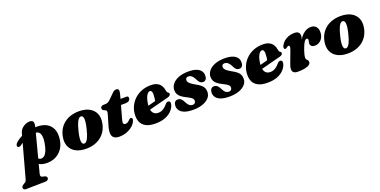

<svg xmlns="http://www.w3.org/2000/svg" viewBox="-97 -1444 5035 2544"><g transform="rotate(-20 2420.0 -171.5)"><path d="M352 -480.5 197.5 110Q191 135 195.2 147.2Q199.5 159.5 217 163.5L243.5 169.5Q262.5 173.5 270.2 182.5Q278 191.5 278 203.5Q278.5 219.5 265 229.5Q251.5 239.5 230 240L-43.5 244.5Q-60 245 -70.2 236Q-80.5 227 -80.5 213.5Q-80.5 200.5 -72.8 190.5Q-65 180.5 -43.5 168.5Q-30.5 161.5 -23.2 155.8Q-16 150 -11.5 142.2Q-7 134.5 -4 123L160 -474.5Q166 -495.5 177.5 -512.5Q189 -529.5 204.5 -542.2Q220 -555 237.5 -564Q255 -573 273 -577.2Q291 -581.5 307.5 -581.5Q346.5 -581.5 356.2 -556.8Q366 -532 352 -480.5ZM93 -324.5Q79 -314 65 -313Q51 -312 42.5 -321.5Q34.5 -331.5 40 -348Q45.5 -364.5 63 -380.5Q97 -411 143.8 -434.2Q190.5 -457.5 248.8 -471Q307 -484.5 375 -484.5Q453.5 -484.5 508.2 -454.8Q563 -425 588.5 -367Q614 -309 603 -224.5Q593.5 -151 557.8 -97.2Q522 -43.5 466 -14.5Q410 14.5 339.5 14.5Q267.5 14.5 224.8 -14.5Q182 -43.5 173 -86L226.5 -112Q236.5 -90.5 251.2 -78.8Q266 -67 285 -66.5Q310 -66.5 331.8 -84.8Q353.5 -103 370.8 -144Q388 -185 398.5 -252Q407 -304 401.8 -339.2Q396.5 -374.5 380 -392.8Q363.5 -411 337.5 -413Q287 -417 223.2 -397.2Q159.5 -377.5 93 -324.5Z M966 -485.5Q1053 -485.5 1111.8 -453.8Q1170.5 -422 1195.5 -364.5Q1220.5 -307 1205.5 -229Q1195 -172 1168 -126.8Q1141 -81.5 1100.5 -50Q1060 -18.5 1007.2 -1.8Q954.5 15 891.5 15Q805 15 746.2 -16.8Q687.5 -48.5 662.8 -106.2Q638 -164 652.5 -241.5Q663 -298.5 690 -343.8Q717 -389 757.5 -420.5Q798 -452 850.8 -468.8Q903.5 -485.5 966 -485.5ZM883 -59.5Q894 -57 904.5 -61.8Q915 -66.5 925 -78.8Q935 -91 945 -111Q955 -131 964.5 -159.5Q974 -188 983 -225Q998 -283 1002 -323Q1006 -363 999.5 -385Q993 -407 975 -411Q964 -413.5 953.5 -408.8Q943 -404 932.8 -391.8Q922.5 -379.5 912.8 -359.8Q903 -340 893.5 -311.2Q884 -282.5 875 -245.5Q860 -188 856 -147.8Q852 -107.5 858.8 -85.5Q865.5 -63.5 883 -59.5Z M1304 -376.5 1284 -385Q1271.5 -390.5 1266 -399.5Q1260.5 -408.5 1260.5 -419.5Q1260.5 -435.5 1274 -445Q1287.5 -454.5 1310 -454.5H1331.5Q1351.5 -454.5 1368 -463.2Q1384.5 -472 1401 -488.5L1480.5 -566.5Q1493 -578.5 1505 -583.5Q1517 -588.5 1531 -588.5Q1548.5 -588.5 1557 -579.5Q1565.5 -570.5 1565.5 -556.5Q1565.5 -548 1563.2 -533.2Q1561 -518.5 1555.5 -499L1467.5 -181Q1458 -146 1464.5 -131.5Q1471 -117 1494.5 -117Q1509 -117 1522.5 -124.2Q1536 -131.5 1551.5 -148.5Q1561.5 -158.5 1568.2 -162.5Q1575 -166.5 1583 -166.5Q1593 -166.5 1599 -159.2Q1605 -152 1603 -139.5Q1599 -113.5 1579.8 -86.5Q1560.5 -59.5 1528 -36.5Q1495.5 -13.5 1453 0.8Q1410.5 15 1360 15Q1311 15 1285 -4.5Q1259 -24 1255.5 -64.5Q1252 -105 1270 -168L1312.5 -311.5Q1322 -344 1319.8 -357.5Q1317.5 -371 1304 -376.5ZM1486 -373 1510.5 -451H1626.5Q1653 -451 1653 -425Q1653 -401 1634.2 -387Q1615.5 -373 1584 -373Z M1751.5 -210.5Q1751.5 -210.5 1768 -215Q1784.5 -219.5 1811.2 -226.5Q1838 -233.5 1868.8 -241.8Q1899.5 -250 1929 -257.8Q1958.5 -265.5 1979.5 -271.5L1959.5 -249.5Q1965.5 -269.5 1969.2 -297.5Q1973 -325.5 1973.5 -359.5Q1973.5 -386 1965.8 -400.5Q1958 -415 1942.5 -415Q1929 -415 1915.8 -403.8Q1902.5 -392.5 1891.2 -371Q1880 -349.5 1871.8 -319Q1863.5 -288.5 1859.5 -250Q1853 -179.5 1876.5 -142.8Q1900 -106 1952 -106Q1977.5 -106 1999 -114.5Q2020.5 -123 2039.5 -138Q2058.5 -153 2075 -172Q2090.5 -190.5 2100.8 -196.8Q2111 -203 2123.5 -202.5Q2137.5 -202 2146 -189.5Q2154.5 -177 2147.5 -149.5Q2136 -106.5 2101.5 -69Q2067 -31.5 2009.2 -8.2Q1951.5 15 1868 15Q1786 15 1735.8 -11.5Q1685.5 -38 1665.2 -86.5Q1645 -135 1651 -201Q1657 -261.5 1683.2 -313Q1709.5 -364.5 1752.8 -403Q1796 -441.5 1853.2 -463Q1910.5 -484.5 1978.5 -484.5Q2033.5 -484.5 2068.2 -466.5Q2103 -448.5 2121.2 -417.8Q2139.5 -387 2144.5 -347.5Q2146.5 -336 2150.5 -327Q2154.5 -318 2161.5 -315Q2169 -312 2173.2 -307Q2177.5 -302 2177.5 -293.5Q2177.5 -281 2168 -270.2Q2158.5 -259.5 2132.5 -253Q2108.5 -247 2072 -237.5Q2035.5 -228 1993 -217Q1950.5 -206 1908.8 -195Q1867 -184 1832.5 -175Q1798 -166 1777.2 -160.5Q1756.5 -155 1756.5 -155Z M2414 -49Q2435 -49 2446.8 -60.5Q2458.5 -72 2458.5 -91Q2458.5 -105.5 2451.8 -117.2Q2445 -129 2426.2 -141.8Q2407.5 -154.5 2370 -172.5Q2327.5 -194 2301.2 -214.5Q2275 -235 2263 -259.8Q2251 -284.5 2251 -316Q2251.5 -361.5 2281.5 -399.8Q2311.5 -438 2369.2 -461.2Q2427 -484.5 2511 -484.5Q2577 -484.5 2619.2 -468.8Q2661.5 -453 2682.5 -425.5Q2703.5 -398 2703.5 -362Q2704 -325 2689.2 -305.8Q2674.5 -286.5 2648.5 -286.5Q2623.5 -286.5 2605.5 -302Q2587.5 -317.5 2569 -358.5Q2551.5 -391 2532 -407Q2512.5 -423 2487 -423Q2468.5 -423 2457.8 -413.5Q2447 -404 2447 -384.5Q2447 -371.5 2454 -358.2Q2461 -345 2480.5 -329.5Q2500 -314 2537 -293Q2584.5 -267 2610.8 -245Q2637 -223 2646.8 -199.2Q2656.5 -175.5 2656.5 -144.5Q2656.5 -97.5 2624.5 -61.8Q2592.5 -26 2535.2 -5.5Q2478 15 2400.5 15Q2326 15 2280.2 -2.2Q2234.5 -19.5 2213.8 -48.8Q2193 -78 2193 -113Q2194 -146 2208.8 -165.2Q2223.5 -184.5 2249.5 -184.5Q2280 -184.5 2299.5 -165.5Q2319 -146.5 2336 -109.5Q2354.5 -75 2372.8 -62Q2391 -49 2414 -49Z M2925 -49Q2946 -49 2957.8 -60.5Q2969.5 -72 2969.5 -91Q2969.5 -105.5 2962.8 -117.2Q2956 -129 2937.2 -141.8Q2918.5 -154.5 2881 -172.5Q2838.5 -194 2812.2 -214.5Q2786 -235 2774 -259.8Q2762 -284.5 2762 -316Q2762.5 -361.5 2792.5 -399.8Q2822.5 -438 2880.2 -461.2Q2938 -484.5 3022 -484.5Q3088 -484.5 3130.2 -468.8Q3172.5 -453 3193.5 -425.5Q3214.5 -398 3214.5 -362Q3215 -325 3200.2 -305.8Q3185.5 -286.5 3159.5 -286.5Q3134.5 -286.5 3116.5 -302Q3098.5 -317.5 3080 -358.5Q3062.5 -391 3043 -407Q3023.5 -423 2998 -423Q2979.5 -423 2968.8 -413.5Q2958 -404 2958 -384.5Q2958 -371.5 2965 -358.2Q2972 -345 2991.5 -329.5Q3011 -314 3048 -293Q3095.5 -267 3121.8 -245Q3148 -223 3157.8 -199.2Q3167.5 -175.5 3167.5 -144.5Q3167.5 -97.5 3135.5 -61.8Q3103.5 -26 3046.2 -5.5Q2989 15 2911.5 15Q2837 15 2791.2 -2.2Q2745.5 -19.5 2724.8 -48.8Q2704 -78 2704 -113Q2705 -146 2719.8 -165.2Q2734.5 -184.5 2760.5 -184.5Q2791 -184.5 2810.5 -165.5Q2830 -146.5 2847 -109.5Q2865.5 -75 2883.8 -62Q2902 -49 2925 -49Z M3331.5 -210.5Q3331.5 -210.5 3348 -215Q3364.5 -219.5 3391.2 -226.5Q3418 -233.5 3448.8 -241.8Q3479.5 -250 3509 -257.8Q3538.5 -265.5 3559.5 -271.5L3539.5 -249.5Q3545.5 -269.5 3549.2 -297.5Q3553 -325.5 3553.5 -359.5Q3553.5 -386 3545.8 -400.5Q3538 -415 3522.5 -415Q3509 -415 3495.8 -403.8Q3482.5 -392.5 3471.2 -371Q3460 -349.5 3451.8 -319Q3443.5 -288.5 3439.5 -250Q3433 -179.5 3456.5 -142.8Q3480 -106 3532 -106Q3557.5 -106 3579 -114.5Q3600.5 -123 3619.5 -138Q3638.5 -153 3655 -172Q3670.5 -190.5 3680.8 -196.8Q3691 -203 3703.5 -202.5Q3717.5 -202 3726 -189.5Q3734.5 -177 3727.5 -149.5Q3716 -106.5 3681.5 -69Q3647 -31.5 3589.2 -8.2Q3531.5 15 3448 15Q3366 15 3315.8 -11.5Q3265.5 -38 3245.2 -86.5Q3225 -135 3231 -201Q3237 -261.5 3263.2 -313Q3289.5 -364.5 3332.8 -403Q3376 -441.5 3433.2 -463Q3490.5 -484.5 3558.5 -484.5Q3613.5 -484.5 3648.2 -466.5Q3683 -448.5 3701.2 -417.8Q3719.5 -387 3724.5 -347.5Q3726.5 -336 3730.5 -327Q3734.5 -318 3741.5 -315Q3749 -312 3753.2 -307Q3757.5 -302 3757.5 -293.5Q3757.5 -281 3748 -270.2Q3738.5 -259.5 3712.5 -253Q3688.5 -247 3652 -237.5Q3615.5 -228 3573 -217Q3530.5 -206 3488.8 -195Q3447 -184 3412.5 -175Q3378 -166 3357.2 -160.5Q3336.5 -155 3336.5 -155Z M3814 -328.5Q3804.5 -333.5 3803.8 -346.8Q3803 -360 3814 -380.5Q3830 -411.5 3858 -434.8Q3886 -458 3923 -471.2Q3960 -484.5 4003.5 -484.5Q4041.5 -484.5 4060 -468Q4078.5 -451.5 4078.5 -420.5Q4078.5 -402 4071.5 -379.5Q4064.5 -357 4055 -332.8Q4045.5 -308.5 4037.5 -284.2Q4029.5 -260 4028 -238.5L4018 -242Q4036.5 -312 4062.5 -359Q4088.5 -406 4118.2 -433.5Q4148 -461 4177.8 -472.8Q4207.5 -484.5 4234.5 -484.5Q4283 -484.5 4309.2 -453.8Q4335.5 -423 4333.5 -373Q4332 -329 4313.8 -297.5Q4295.5 -266 4267.8 -249.2Q4240 -232.5 4208 -232.5Q4172.5 -232.5 4157.2 -247.8Q4142 -263 4142 -281.5Q4142 -296 4146.2 -309.2Q4150.5 -322.5 4150.5 -335.5Q4150.5 -345.5 4145.5 -351Q4140.5 -356.5 4132.5 -356.5Q4121 -356.5 4108.8 -345Q4096.5 -333.5 4082.2 -304.8Q4068 -276 4049.5 -223.5Q4037.5 -188 4032.5 -165.8Q4027.5 -143.5 4027.5 -125.5Q4027.5 -107 4035.5 -98.8Q4043.5 -90.5 4051.5 -82.2Q4059.5 -74 4059.5 -56Q4059.5 -35.5 4039.2 -19.5Q4019 -3.5 3978.2 5.8Q3937.5 15 3875.5 15Q3836 15 3817.2 -0.8Q3798.5 -16.5 3798 -44.8Q3797.5 -73 3812.5 -112L3879 -290.5Q3892 -324.5 3888 -337.8Q3884 -351 3874 -351Q3868.5 -351 3862.8 -348.2Q3857 -345.5 3848 -338Q3836.5 -328.5 3829 -326.8Q3821.5 -325 3814 -328.5Z M4655.5 -485.5Q4742.5 -485.5 4801.2 -453.8Q4860 -422 4885 -364.5Q4910 -307 4895 -229Q4884.5 -172 4857.5 -126.8Q4830.5 -81.5 4790 -50Q4749.5 -18.5 4696.8 -1.8Q4644 15 4581 15Q4494.5 15 4435.8 -16.8Q4377 -48.5 4352.2 -106.2Q4327.5 -164 4342 -241.5Q4352.5 -298.5 4379.5 -343.8Q4406.5 -389 4447 -420.5Q4487.5 -452 4540.2 -468.8Q4593 -485.5 4655.5 -485.5ZM4572.5 -59.5Q4583.5 -57 4594 -61.8Q4604.5 -66.5 4614.5 -78.8Q4624.5 -91 4634.5 -111Q4644.5 -131 4654 -159.5Q4663.5 -188 4672.5 -225Q4687.5 -283 4691.5 -323Q4695.5 -363 4689 -385Q4682.5 -407 4664.5 -411Q4653.5 -413.5 4643 -408.8Q4632.5 -404 4622.2 -391.8Q4612 -379.5 4602.2 -359.8Q4592.5 -340 4583 -311.2Q4573.5 -282.5 4564.5 -245.5Q4549.5 -188 4545.5 -147.8Q4541.5 -107.5 4548.2 -85.5Q4555 -63.5 4572.5 -59.5Z"/></g></svg>

Font: Fraunces Black
Style: Italic
Weight: 900
Italic angle: -16°
Version: Version 1.000;[b76b70a41]